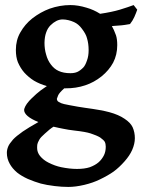

<svg xmlns="http://www.w3.org/2000/svg" viewBox="-20 -489 557 750"><path d="M326.2 -293Q326.2 -318.8 319.8 -339.8Q315.9 -356 299.8 -377Q286.6 -395 269 -402.8Q247.1 -412.6 225.1 -413.1Q211.9 -413.1 200 -407Q188 -400.9 177 -389.9Q166 -378.9 160.2 -361.8Q154.3 -345.7 153.8 -321.8Q153.8 -296.9 160.2 -275.9Q166 -253.9 178.2 -237.8Q191.4 -219.7 209 -211.9Q228 -203.1 254.9 -203.1Q271 -203.1 282 -208Q293 -212.9 305.2 -225.1Q313 -232.9 319.8 -252.9Q326.2 -270 326.2 -293ZM271 21Q246.1 18.1 228 14.2Q223.1 13.2 209.5 10.5Q195.8 7.8 189 5.9Q174.8 14.6 153.8 34.2Q138.7 47.4 133.8 56.2Q127 68.4 126 74.2Q125 79.1 125 88.9Q125 106 136.2 120.1Q149.4 136.2 168.9 146Q194.8 159.2 219.2 164.1Q252.4 170.9 280.8 170.9Q310.5 170.9 331.1 164.1Q352.1 156.2 365 145Q377.9 133.8 386.2 117.2Q393.1 103 393.1 84Q393.1 72.8 389.2 64.9Q385.3 58.1 371.1 47.9Q357.9 40 334 32.2Q314.9 25.9 271 21ZM438 -313Q438 -274.9 421.9 -244.1Q405.8 -214.4 377 -190.9Q347.2 -167 313 -155.8Q276.9 -143.6 235.8 -144H231Q210.9 -126 207 -116.2Q202.1 -104 202.1 -103Q202.1 -98.6 205.1 -94.2Q207 -91.3 219.2 -85.9Q225.1 -83 252 -78.1Q287.1 -71.3 312 -67.9Q377 -59.1 407.2 -50.8Q443.4 -41 466.8 -24.9Q489.7 -9.8 498 7.8Q506.8 27.8 506.8 50.8Q506.8 72.8 496.1 97.2Q486.3 119.1 466.8 141.1Q445.8 165 423.8 181.2Q400.9 197.3 370.1 211.9Q343.3 225.1 309.1 233.2Q274.9 241.2 247.1 241.2Q221.2 241.2 193.8 237.8Q161.6 233.9 139.2 228Q115.2 221.2 88.9 210Q64 198.7 46.9 185.1Q27.8 168.9 18.1 150.9Q6.8 130.9 6.8 107.9Q6.8 95.7 12.2 83Q16.1 73.2 30.8 56.2Q43 43 68.8 24.9Q90.8 9.8 129.9 -12.2Q73.7 -35.2 74.2 -60.1Q74.2 -64 79.1 -74.2Q83.5 -83 94.2 -95.2Q101.1 -103 122.1 -122.1Q135.3 -134.3 163.1 -152.8Q135.3 -160.6 112.8 -173.8Q91.8 -187 75.2 -205.1Q60.1 -222.2 49.8 -246.1Q42 -266.1 42 -293.9Q42 -332 59.1 -361.8Q77.1 -394 106 -417Q138.2 -441.9 173.8 -455.1Q213.9 -469.2 254.9 -469.2Q284.7 -469.2 317.9 -459Q345.7 -451.2 371.1 -435.1Q417 -441.9 448.2 -451.2Q482.9 -461.9 502 -469.2L516.1 -451.2Q516.1 -450.2 511.2 -438L504.9 -422.9Q502.9 -418 497.1 -408.2Q494.1 -403.3 487.8 -395Q465.8 -391.1 455.1 -390.1Q439.9 -389.2 417 -387.2Q424.8 -374 433.1 -351.1Q438 -335.9 438 -313Z"/></svg>

Font: Gentium Basic
Style: Bold
Weight: 700
Designer: J. Victor Gaultney and Annie Olsen
Foundry: SIL International
Version: Version 1.100